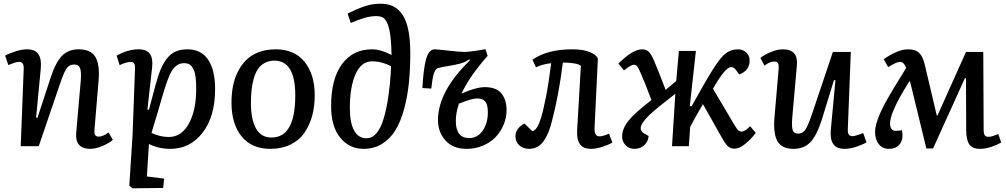

<svg xmlns="http://www.w3.org/2000/svg" viewBox="-20 -789 5430 1036"><path d="M588.9 -34.2Q569.8 -17.1 533.4 -1.5Q497.1 14.2 467.8 14.2Q384.3 14.2 391.1 -71.8L416 -356Q419.4 -403.8 411.6 -422.4Q403.8 -440.9 380.9 -440.9Q353 -440.9 338.1 -418.2Q323.2 -395.5 300.8 -328.1L189 0H91.8L107.9 -416Q108.9 -436.5 102.8 -445.8Q96.7 -455.1 82 -455.1Q76.2 -455.1 68.4 -453.4Q60.5 -451.7 55.7 -449.7Q50.8 -447.8 39.8 -443.6Q28.8 -439.5 24.9 -438L7.8 -488.8Q27.3 -500 62.5 -511.5Q97.7 -522.9 126 -522.9Q168.9 -522.9 186.8 -497.3Q204.6 -471.7 200.2 -420.9L174.8 -154.8L182.1 -152.8L252.9 -369.1Q279.3 -450.7 313.5 -486.8Q347.7 -522.9 404.8 -522.9Q469.7 -522.9 494.4 -482.2Q519 -441.4 512.2 -356.9L490.2 -95.2Q487.8 -71.8 492.7 -61.8Q497.6 -51.8 513.2 -51.8Q535.2 -51.8 565.9 -74.2Z M708.5 -418Q709.5 -437 703.9 -446Q698.2 -455.1 684.6 -455.1Q673.8 -455.1 655.3 -449.5Q636.7 -443.8 625.5 -437L609.4 -488.8Q669.9 -522.9 729.5 -522.9Q812 -522.9 800.8 -424.8L775.4 -198.2L783.7 -196.8L818.4 -327.1Q832 -378.4 846.4 -413.1Q860.8 -447.8 880.9 -473.4Q900.9 -499 927.7 -511Q954.6 -522.9 990.7 -522.9Q1065.4 -522.9 1103 -467Q1140.6 -411.1 1140.6 -309.1Q1140.6 -159.7 1073 -72.8Q1005.4 14.2 899.4 14.2Q835.4 14.2 783.7 -12.2L772.5 163.1L865.7 174.8L860.4 225.1L694.3 227.1L677.7 212.9L695.3 -61ZM973.6 -448.2Q931.6 -448.2 905.8 -404.3Q884.8 -369.6 854.5 -264.2Q851.6 -253.9 845.2 -231.9Q836.9 -203.1 832.5 -188L797.4 -71.8Q844.2 -49.8 890.6 -49.8Q959 -49.8 998.8 -121.6Q1038.6 -193.4 1038.6 -308.1Q1038.6 -327.1 1038.1 -340.3Q1037.6 -353.5 1035.6 -371.6Q1033.7 -389.6 1029.3 -401.9Q1024.9 -414.1 1018.1 -425.5Q1011.2 -437 1000 -442.6Q988.8 -448.2 973.6 -448.2Z M1229 -234.9Q1229 -281.2 1236.8 -322.5Q1244.6 -363.8 1262.9 -400.9Q1281.2 -438 1308.1 -464.8Q1335 -491.7 1375.7 -507.3Q1416.5 -522.9 1467.3 -522.9Q1568.4 -522.9 1623.3 -455.6Q1678.2 -388.2 1678.2 -273.9Q1678.2 -214.8 1664.6 -164.6Q1650.9 -114.3 1623 -73.5Q1595.2 -32.7 1547.9 -9.3Q1500.5 14.2 1438 14.2Q1338.4 14.2 1283.7 -53Q1229 -120.1 1229 -234.9ZM1445.3 -46.9Q1573.2 -46.9 1573.2 -274.9Q1573.2 -461.9 1460 -461.9Q1430.2 -461.9 1407.5 -449Q1384.8 -436 1371.1 -415.3Q1357.4 -394.5 1348.9 -363.8Q1340.3 -333 1337.2 -301.5Q1334 -270 1334 -231.9Q1334 -145.5 1361.1 -96.2Q1388.2 -46.9 1445.3 -46.9Z M1855.5 -715.8Q1905.3 -740.7 1947 -754.9Q1988.8 -769 2033.7 -769Q2071.3 -769 2099.4 -756.1Q2127.4 -743.2 2149.2 -713.4Q2170.9 -683.6 2182.4 -631.1Q2193.8 -578.6 2193.8 -503.9Q2193.8 -415.5 2186.3 -341.3Q2178.7 -267.1 2160.4 -200.2Q2142.1 -133.3 2113.8 -86.7Q2085.4 -40 2041.7 -12.9Q1998 14.2 1941.9 14.2Q1865.2 14.2 1815.9 -45.9Q1766.6 -106 1766.6 -215.8Q1766.6 -364.3 1825.7 -443.6Q1884.8 -522.9 1986.8 -522.9Q2034.7 -522.9 2092.8 -492.2Q2091.3 -552.7 2087.9 -583Q2082.5 -632.8 2071.8 -659.2Q2061 -685.5 2046.9 -693.8Q2032.7 -702.1 2008.8 -702.1Q1956.1 -702.1 1872.6 -665ZM1957.5 -43Q2007.8 -43 2038.3 -116.2Q2068.8 -189.5 2083.5 -334Q2089.8 -398.9 2089.8 -432.1Q2039.6 -458 1987.8 -458Q1929.2 -458 1898.4 -388.7Q1867.7 -319.3 1867.7 -206.1Q1867.7 -128.9 1890.1 -85.9Q1912.6 -43 1957.5 -43Z M2470.2 -284.2Q2548.8 -318.8 2596.2 -318.8Q2658.7 -318.8 2686 -284.4Q2713.4 -250 2713.4 -194.8Q2713.4 -155.8 2698.5 -118.7Q2683.6 -81.5 2656.5 -51.8Q2629.4 -22 2587.6 -3.9Q2545.9 14.2 2496.6 14.2Q2424.8 14.2 2384 -30.8Q2343.3 -75.7 2343.3 -141.1Q2343.3 -295.9 2515.1 -462.9L2512.2 -469.2Q2491.2 -453.6 2463.4 -446Q2435.5 -438.5 2399.9 -433.1Q2364.3 -427.7 2344.2 -421.9Q2327.6 -417.5 2319.8 -388.2Q2312 -358.9 2307.1 -311L2259.3 -314Q2264.2 -415 2278.8 -469Q2293.5 -522.9 2326.2 -522.9Q2335.4 -522.9 2399.2 -515.9Q2462.9 -508.8 2484.4 -508.8Q2502.9 -508.8 2542 -514.2Q2581.1 -519.5 2599.1 -523.9L2611.3 -487.8Q2514.6 -378.9 2470.2 -284.2ZM2456.5 -230Q2439.5 -181.2 2439.5 -136.2Q2439.5 -43.9 2512.2 -43.9Q2556.6 -43.9 2584.5 -84.2Q2612.3 -124.5 2612.3 -182.1Q2612.3 -224.6 2598.4 -241.2Q2584.5 -257.8 2554.2 -257.8Q2525.4 -257.8 2463.4 -232.4Q2459 -231 2456.5 -230Z M2853 -466.8Q2933.1 -522.9 3067.9 -522.9Q3124 -522.9 3160.2 -509Q3196.3 -495.1 3206.1 -473.1L3188 -97.2Q3186.5 -53.2 3214.8 -53.2Q3233.4 -53.2 3266.1 -67.9L3284.2 -20Q3263.2 -7.3 3230 3.4Q3196.8 14.2 3168.9 14.2Q3127 14.2 3109.1 -11.2Q3091.3 -36.6 3094.2 -87.9L3114.3 -433.1Q3106.4 -442.4 3076.4 -447.3Q3046.4 -452.1 3017.1 -451.2Q2995.1 -274.9 2958 -134.8Q2949.2 -100.6 2939.2 -75.7Q2929.2 -50.8 2914.6 -29.3Q2899.9 -7.8 2879.9 3.2Q2859.9 14.2 2834 14.2Q2803.2 14.2 2782.2 -4.9Q2761.2 -23.9 2761.2 -53.2Q2761.2 -75.7 2774.7 -93.8Q2788.1 -111.8 2810.1 -122.1L2852.1 -81.1Q2878.9 -85.9 2897.9 -149.9Q2911.1 -189 2926.5 -268.6Q2941.9 -348.1 2954.1 -448.2Q2907.2 -442.9 2872.1 -425.8Z M3702.1 -216.8 3711.9 -215.8Q3720.7 -231.4 3740.5 -266.8Q3760.3 -302.2 3769.5 -318.4Q3778.8 -334.5 3793.2 -359.1Q3807.6 -383.8 3818.8 -401.9Q3830.1 -419.9 3840.8 -436Q3872.6 -484.4 3899.4 -503.7Q3926.3 -522.9 3962.9 -522.9Q3986.8 -522.9 4005.9 -506.8Q4024.9 -490.7 4024.9 -461.9Q4024.9 -408.2 3968.8 -387.2L3949.7 -413.1Q3936 -430.2 3920.9 -426.5Q3905.8 -422.9 3884.8 -397.9Q3859.9 -368.2 3827.1 -310.1Q3846.2 -279.3 3915 -162.1Q3945.8 -107.9 3956.8 -93.5Q3967.8 -79.1 3981 -79.1Q3988.8 -79.1 3996.8 -83.3Q4004.9 -87.4 4010.7 -92.3Q4016.6 -97.2 4027.8 -107.9L4058.1 -71.8Q4028.3 -33.2 3997.8 -10Q3967.3 13.2 3944.8 13.2Q3923.3 13.2 3909.4 1.7Q3895.5 -9.8 3874 -47.9Q3861.8 -68.8 3826.7 -132.1Q3791.5 -195.3 3772.9 -227.1Q3720.7 -138.2 3704.1 -104L3696.8 0H3606L3624 -283.2Q3518.6 -201.7 3483.9 -168.5Q3437.5 -123 3437 -99.1Q3437 -80.1 3454.1 -69.8L3480 -55.2Q3477.5 -25.4 3456.8 -5.9Q3436 13.7 3403.8 14.2Q3374.5 14.2 3355.7 -5.1Q3336.9 -24.4 3336.9 -53.2Q3336.9 -94.2 3371.3 -137.7Q3405.8 -181.2 3495.1 -249Q3463.4 -334.5 3436 -397Q3425.3 -422.4 3417.5 -431.2Q3409.7 -439.9 3400.9 -439.9Q3384.8 -439.9 3346.7 -409.2L3316.9 -445.8Q3394 -522.9 3444.8 -522.9Q3466.8 -522.9 3480.5 -510Q3494.1 -497.1 3510.7 -458Q3526.4 -421.4 3571.8 -304.2L3628.9 -352.1L3643.1 -514.2H3734.9Z M4083 -476.1Q4102.5 -492.7 4138.4 -507.8Q4174.3 -522.9 4204.1 -522.9Q4288.1 -522.9 4279.8 -436L4254.9 -153.8Q4251 -105 4257.3 -86.4Q4263.7 -67.9 4287.1 -67.9Q4312 -67.9 4326.9 -91.3Q4341.8 -114.7 4364.7 -183.1L4474.1 -508.8H4570.8L4554.7 -92.8Q4553.7 -72.3 4559.6 -63.2Q4565.4 -54.2 4581.1 -54.2Q4593.3 -54.2 4637.7 -70.8L4655.8 -21Q4635.3 -8.8 4600.8 2.7Q4566.4 14.2 4538.1 14.2Q4494.6 14.2 4476.6 -11.2Q4458.5 -36.6 4462.9 -87.9L4487.8 -356L4480 -356.9L4413.1 -139.2Q4387.7 -59.6 4353.5 -22.7Q4319.3 14.2 4261.7 14.2Q4198.2 14.2 4175 -27.1Q4151.9 -68.4 4158.7 -152.8L4181.2 -414.1Q4183.6 -436 4178.5 -446.5Q4173.3 -457 4157.7 -457Q4133.3 -457 4105 -435.1Z M5014.6 12.2H4978.5L4890.6 -349.1H4885.7Q4853 -295.9 4834.5 -262.7Q4815.9 -229.5 4799.3 -189Q4782.7 -148.4 4782.7 -123Q4782.7 -104.5 4790.3 -93.5Q4797.9 -82.5 4815.4 -83L4846.7 -85.9Q4856 -41.5 4836.7 -13.7Q4817.4 14.2 4775.4 14.2Q4741.2 14.2 4721.4 -11.7Q4701.7 -37.6 4701.7 -76.2Q4701.7 -138.2 4769.5 -256.8Q4784.2 -283.2 4802 -312.5Q4819.8 -341.8 4840.1 -374.5Q4860.4 -407.2 4869.6 -422.9Q4862.8 -439 4855.2 -447Q4847.7 -455.1 4835.4 -455.1Q4817.9 -455.1 4772.5 -426.8L4748.5 -469.2Q4777.3 -490.7 4813.2 -506.8Q4849.1 -522.9 4880.4 -522.9Q4920.9 -522.9 4940.7 -502.4Q4960.4 -481.9 4969.7 -440.9L5034.7 -166H5038.6L5192.4 -508.8H5285.6L5287.6 -89.8Q5287.6 -68.8 5293.2 -59.8Q5298.8 -50.8 5313.5 -50.8Q5318.4 -50.8 5323.2 -51.5Q5328.1 -52.2 5334 -54Q5339.8 -55.7 5343.5 -57.1Q5347.2 -58.6 5355 -61.5Q5362.8 -64.5 5366.7 -65.9L5382.3 -20Q5359.4 -6.8 5327.9 3.7Q5296.4 14.2 5268.6 14.2Q5226.1 14.2 5209.7 -10.5Q5193.4 -35.2 5193.4 -87.9L5192.4 -367.2H5186.5Z"/></svg>

Font: Literata Book Medium
Style: Italic
Weight: 500
Italic angle: -3°
Designer: Latin by Veronika Burian and Jose Scaglione. Greek by Irene Vlachou. Cyrillic by Vera Evstafieva
Foundry: TypeTogether
Version: Version 1.003;PS 001.003;hotconv 1.0.88;makeotf.lib2.5.64775